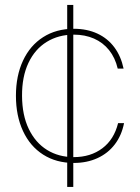

<svg xmlns="http://www.w3.org/2000/svg" viewBox="-20 -737 561 770"><path d="M43.9 -353Q43.9 -433.1 72.3 -493.9Q100.6 -554.7 153.1 -588.1Q205.6 -621.6 275.9 -621.6Q329.1 -621.6 370.6 -602.3Q412.1 -583 438.7 -547.1Q465.3 -511.2 475.6 -461.9H452.1Q441.9 -505.4 417.5 -535.9Q393.1 -566.4 356.9 -582.3Q320.8 -598.1 275.9 -598.1Q214.8 -598.1 167.5 -569.1Q120.1 -540 94 -484.6Q67.9 -429.2 68.4 -352.5Q68.8 -274.9 95.5 -219.7Q122.1 -164.6 168.7 -135.7Q215.3 -106.9 275.9 -106.9Q343.3 -106.9 390.4 -142.3Q437.5 -177.7 453.6 -243.2H477.5Q467.8 -193.8 440.4 -158Q413.1 -122.1 370.8 -102.8Q328.6 -83.5 275.9 -83.5Q205.6 -83.5 153.1 -116.9Q100.6 -150.4 72.3 -211.4Q43.9 -272.5 43.9 -353ZM273.9 -717.3V12.7H249.5V-717.3Z"/></svg>

Font: Wand UI Pro
Style: Regular
Weight: 400
Designer: Andreas Faust
Version: Version 1.003;FEAKit 1.0